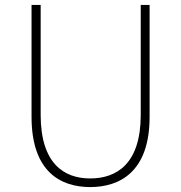

<svg xmlns="http://www.w3.org/2000/svg" viewBox="-20 -746 734 779"><path d="M346 13C464 13 587 -47 587 -272V-726H551V-280C551 -81 453 -22 346 -22C241 -22 145 -81 145 -280V-726H108V-272C108 -47 228 13 346 13Z"/></svg>

Font: Noto Sans JP Thin
Style: Regular
Weight: 100
Designer: Ryoko NISHIZUKA 西塚涼子 (kana, bopomofo & ideographs); Paul D. Hunt (Latin, Greek & Cyrillic); Sandoll Communications 산돌커뮤니
Foundry: Adobe
Version: Version 2.004;hotconv 1.0.118;makeotfexe 2.5.65603